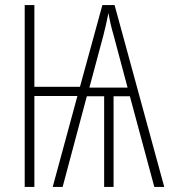

<svg xmlns="http://www.w3.org/2000/svg" viewBox="-20 -734 665 754"><path d="M430 -714H382L294 -393H115V-714H77V0H115V-357H284L187 0H226L321 -356H389V0H426V-356H490L586 0H625ZM406 -683C411 -652 418 -623 426 -596L481 -390H331L386 -595C393 -623 400 -652 406 -683Z"/></svg>

Font: Noto Sans ExtraCondensed ExtraLight
Style: Regular
Weight: 200
Width: 2
Designer: Monotype Design Team
Foundry: Monotype Imaging Inc.
Version: Version 2.013